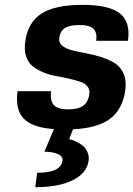

<svg xmlns="http://www.w3.org/2000/svg" viewBox="-20 -530 555 800"><path d="M204.1 8.8H206.1L205.1 7.8Q115.2 2 78.9 -35.9Q42.5 -73.7 53.2 -149.9H192.9Q188 -109.9 204.6 -92Q221.2 -74.2 263.2 -74.2Q305.2 -74.2 326.4 -89.4Q347.7 -104.5 352.1 -138.2Q355 -157.2 344 -170.4Q333 -183.6 313 -189.9Q293 -196.3 267.1 -202.4Q241.2 -208.5 213.9 -213.1Q186.5 -217.8 161.1 -228.3Q135.7 -238.8 116.9 -253.4Q98.1 -268.1 89.1 -294.2Q80.1 -320.3 85 -356Q96.2 -437 152.8 -473.4Q209.5 -509.8 324.2 -509.8Q434.6 -509.8 479.5 -474.1Q524.4 -438.5 513.2 -359.9H380.9Q385.3 -394.5 369.1 -410.2Q353 -425.8 312 -425.8Q270.5 -425.8 250.5 -413.1Q230.5 -400.4 227.1 -372.1Q224.1 -352.5 239.3 -339.8Q254.4 -327.1 280.3 -320.6Q306.2 -314 337.9 -308.1Q369.6 -302.2 400.9 -292.5Q432.1 -282.7 457 -267.6Q481.9 -252.4 494.9 -223.4Q507.8 -194.3 502 -153.8Q490.7 -74.2 438.7 -35.2Q386.7 3.9 284.2 8.8L268.1 49.8Q272 50.8 277.8 52.2Q283.7 53.7 298.8 60.8Q314 67.9 325.2 77.1Q336.4 86.4 344.2 103.3Q352.1 120.1 349.1 140.1Q341.8 191.9 283 220.9Q224.1 250 127 250L134.8 189.9Q233.4 189.9 240.2 140.1Q243.2 121.1 220.5 111.6Q197.8 102.1 165 102.1Z"/></svg>

Font: Fivo Sans Modern
Style: Italic
Weight: 700
Designer: Alexander Slobzheninov
Foundry: Alexander Slobzheninov
Version: 1.0